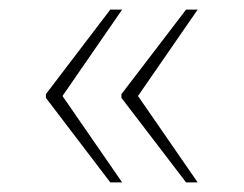

<svg xmlns="http://www.w3.org/2000/svg" viewBox="-20 -468 504 396"><path d="M108.9 -270 231.9 -91.8H207.5L74.7 -266.1V-273.9L207.5 -448.2H231.9ZM264.6 -270 387.7 -91.8H363.8L230.5 -266.1V-273.9L363.8 -448.2H387.7Z"/></svg>

Font: Koh Santepheap Thin
Style: Regular
Weight: 100
Designer: Danh Hong
Version: Version 2.002; ttfautohint (v1.8.3)